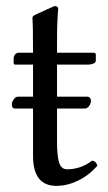

<svg xmlns="http://www.w3.org/2000/svg" viewBox="-20 -603 356 633"><path d="M43 -429.2H88.9Q88.9 -521 86.9 -543.9Q86.9 -546.9 88.6 -549.1Q90.3 -551.3 95 -553.5Q99.6 -555.7 101.1 -556.6L159.2 -583Q171.9 -583 171.9 -573.2Q168 -532.7 168 -467.8V-429.2H288.1Q295.9 -429.2 295.9 -422.9V-402.8Q295.9 -397 288.3 -393.6Q280.8 -390.1 272 -390.1H168V-284.2H268.1Q273.9 -284.2 276.9 -280Q279.8 -275.9 279.8 -271Q279.8 -261.7 273.7 -253.4Q267.6 -245.1 258.8 -245.1H168V-137.2Q168 -87.9 175 -66.4Q182.1 -44.9 201.2 -44.9Q246.6 -44.9 283.2 -73.2Q297.9 -71.8 300.8 -56.2Q272 -23.9 236.6 -7.1Q201.2 9.8 166 9.8Q88.9 9.8 88.9 -88.9V-245.1H29.8Q19 -245.1 19 -258.8Q19 -266.6 25.4 -275.4Q31.7 -284.2 38.1 -284.2H88.9V-390.1H29.8Q24.9 -390.1 24.9 -396V-409.2Q24.9 -416.5 29.3 -422.9Q33.7 -429.2 43 -429.2Z"/></svg>

Font: Linux Libertine G
Style: Regular
Weight: 400
Designer: Philipp H. Poll
Foundry: Philipp H. Poll
Version: Version 4.7.5